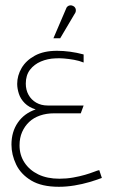

<svg xmlns="http://www.w3.org/2000/svg" viewBox="-20 -706 434 737"><path d="M301 -466V-497Q275 -504 249 -507.5Q223 -511 199 -511Q148 -511 114 -492.5Q80 -474 63 -445Q46 -416 46 -384Q46 -366 52.5 -346Q59 -326 75 -310Q91 -294 117 -286Q73 -271 48.5 -235.5Q24 -200 24 -151Q24 -112 42 -74.5Q60 -37 100 -13Q140 11 206 11Q235 11 265.5 6Q296 1 323 -7Q350 -15 371 -23L361 -53Q355 -52 341 -46.5Q327 -41 306.5 -35Q286 -29 260.5 -24.5Q235 -20 208 -20Q161 -20 127 -36.5Q93 -53 74 -82Q55 -111 55 -148Q55 -177 65 -199.5Q75 -222 92 -238Q109 -254 133.5 -262.5Q158 -271 187 -271H290L301 -301H163Q138 -301 119 -312Q100 -323 89.5 -342Q79 -361 79 -385Q79 -417 95 -438Q111 -459 137 -470Q163 -481 193 -482Q207 -483 225.5 -481.5Q244 -480 264 -476.5Q284 -473 301 -466ZM266 -652Q270 -657 271 -663Q272 -669 269.5 -674.5Q267 -680 261 -683Q255 -686 249.5 -685.5Q244 -685 239.5 -681.5Q235 -678 233 -671L185 -559H211Z"/></svg>

Font: Advent Pro ExtraLight
Style: Regular
Weight: 250
Version: Version 3.000